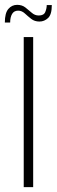

<svg xmlns="http://www.w3.org/2000/svg" viewBox="-35 -773 234 793"><path d="M63 -620H102V0H63ZM-15 -680Q-15 -719 -0.5 -736Q14 -753 36 -753Q56 -753 70 -742Q84 -731 96.5 -720Q109 -709 125 -709Q146 -709 152 -723.5Q158 -738 158 -752H179Q179 -713 163.5 -698.5Q148 -684 128 -684Q108 -684 94 -695Q80 -706 67.5 -717.5Q55 -729 40 -729Q23 -729 15 -715.5Q7 -702 7 -680Z"/></svg>

Font: Smooch Sans Light
Style: Regular
Weight: 300
Designer: Robert E. Leuschke
Foundry: Robert E. Leuschke
Version: Version 1.010; ttfautohint (v1.8.3)